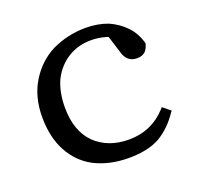

<svg xmlns="http://www.w3.org/2000/svg" viewBox="-101 -634 777 756"><g transform="rotate(-20 288.0 -256.0)"><path d="M538 -104 532 -96Q498 -45 449 -15Q398 14 317 14Q236 14 173 -18Q115 -49 82.5 -109Q50 -169 50 -253.5Q50 -338 88 -400Q126 -462 188 -494Q255 -526 331 -526Q381 -526 423 -510Q462 -493 491 -463Q520 -433 532 -388Q527 -368 517 -357Q504 -344 481 -344Q437 -344 425 -394L404 -461Q400 -463 392 -465Q363 -473 334 -473Q280 -473 237.5 -447Q195 -421 170 -373Q147 -325 147 -258Q147 -161 200 -107Q255 -54 342 -54Q436 -54 499 -122L506 -130Z"/></g></svg>

Font: Early Summer Mincho Screen
Style: Regular
Weight: 400
Designer: GuiWonder
Version: Version 1.002